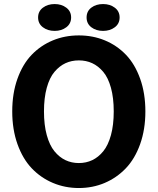

<svg xmlns="http://www.w3.org/2000/svg" viewBox="-20 -925 786 957"><path d="M252.4 -771Q217.8 -771 193.8 -789.1Q169.9 -807.1 169.9 -837.9Q169.9 -868.7 193.8 -886.7Q217.8 -904.8 252.4 -904.8Q286.6 -904.8 310.5 -886.7Q334.5 -868.7 334.5 -837.9Q334.5 -807.1 310.5 -789.1Q286.6 -771 252.4 -771ZM411.6 -837.9Q411.6 -869.1 435.3 -887Q459 -904.8 493.7 -904.8Q528.3 -904.8 552.2 -886.7Q576.2 -868.7 576.2 -837.9Q576.2 -807.1 552.2 -789.1Q528.3 -771 493.7 -771Q459 -771 435.3 -789.1Q411.6 -807.1 411.6 -837.9ZM501.7 -13.2Q441.9 12.2 373 12.2Q304.2 12.2 243.9 -13.2Q183.6 -38.6 138.4 -85.9Q93.3 -133.3 67.1 -206.5Q41 -279.8 41 -369.6Q41 -459.5 66.9 -532.2Q92.8 -605 137.9 -651.9Q183.1 -698.7 243.2 -723.6Q303.2 -748.5 373 -748.5Q442.9 -748.5 502.9 -723.6Q563 -698.7 607.9 -651.9Q652.8 -605 678.7 -532.2Q704.6 -459.5 704.6 -369.6Q704.6 -279.8 678.5 -206.5Q652.3 -133.3 606.9 -85.9Q561.5 -38.6 501.7 -13.2ZM306.4 -126.7Q336.9 -112.3 373 -112.3Q409.2 -112.3 439.7 -126.7Q470.2 -141.1 494.6 -170.9Q519 -200.7 533 -251.5Q546.9 -302.2 546.9 -369.6Q546.9 -437 533 -487.5Q519 -538.1 494.4 -567.1Q469.7 -596.2 439.5 -610.1Q409.2 -624 373 -624Q336.9 -624 306.6 -610.1Q276.4 -596.2 251.7 -567.1Q227.1 -538.1 213.1 -487.5Q199.2 -437 199.2 -369.6Q199.2 -302.2 213.1 -251.5Q227.1 -200.7 251.5 -170.9Q275.9 -141.1 306.4 -126.7Z"/></svg>

Font: Epilogue
Style: Bold
Weight: 700
Designer: Tyler Finck
Foundry: Etcetera Type Co
Version: Version 2.112